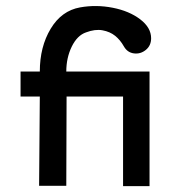

<svg xmlns="http://www.w3.org/2000/svg" viewBox="-20 -632 580 652"><path d="M272 -522Q242.2 -511.7 223.6 -473.6Q205.1 -435.5 205.1 -389.2H487.8V0H397.9V-304.2H206.1L205.1 -1H112.8L115.2 -304.2H49.8V-389.2H115.2Q115.2 -473.1 152.1 -534.4Q189 -595.7 252 -606.9Q306.6 -616.7 362.8 -605.7Q418.9 -594.7 456.1 -566.4Q493.2 -538.1 493.2 -502Q493.2 -477.1 475.1 -462.4Q457 -447.8 434.8 -450.7Q412.6 -453.6 400.9 -474.1Q388.2 -496.6 370.8 -510.5Q353.5 -524.4 328.1 -529.1Q302.7 -533.7 272 -522Z"/></svg>

Font: Neutral Grotesk
Style: Regular
Weight: 400
Designer: Nawras Khrais
Foundry: Nawras Khrais
Version: Version 1.000;PS 001.000;hotconv 1.0.88;makeotf.lib2.5.64775